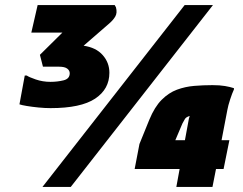

<svg xmlns="http://www.w3.org/2000/svg" viewBox="-20 -740 962 760"><path d="M180 -312Q158 -312 132.5 -314.5Q107 -317 86 -320.5Q65 -324 57 -327L78 -441H86Q94 -435 121.5 -425.5Q149 -416 180 -416Q207 -416 231.5 -422Q256 -428 256 -450Q256 -461 246 -468.5Q236 -476 214 -476H150L138 -523L227 -611H104L129 -720H434L439 -711Q445 -689 436 -674Q427 -659 410 -645L311 -559Q360 -552 386.5 -522Q413 -492 413 -452Q413 -387 356.5 -349.5Q300 -312 180 -312ZM148 0 711 -720H823L260 0ZM678 0 691 -71H513L532 -170L571 -266Q592 -317 620 -345Q648 -373 680.5 -385Q713 -397 748.5 -400Q784 -403 821 -403Q850 -403 870.5 -399.5Q891 -396 906 -391V-386Q899 -371 891 -346.5Q883 -322 880 -305L857 -185H888L865 -71H835L821 0ZM674 -185H712L726 -261Q727 -270 731 -281Q717 -277 712 -269Q707 -261 702 -251Z"/></svg>

Font: Kufam Black
Style: Italic
Weight: 900
Italic angle: -11°
Designer: Artur Schmal
Foundry: Original Type
Version: Version 1.301; ttfautohint (v1.8.3)